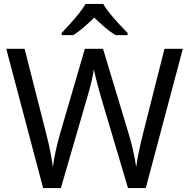

<svg xmlns="http://www.w3.org/2000/svg" viewBox="-20 -964 970 984"><path d="M917 -714 727 0H636L497 -468Q489 -497 481 -526Q473 -555 468 -577.5Q463 -600 461 -609Q460 -596 450.5 -553.5Q441 -511 427 -465L292 0H201L12 -714H106L217 -278Q229 -232 237.5 -189Q246 -146 251 -108Q256 -147 266 -193Q276 -239 289 -283L415 -714H508L639 -280Q653 -234 663 -188.5Q673 -143 678 -108Q683 -145 692 -188.5Q701 -232 713 -279L823 -714ZM509 -944Q521 -922 543.5 -894.5Q566 -867 590.5 -840.5Q615 -814 634 -795V-784H572Q546 -800 518 -823.5Q490 -847 463 -874Q436 -847 409 -824Q382 -801 356 -784H296V-795Q315 -815 338.5 -841Q362 -867 384 -894.5Q406 -922 419 -944Z"/></svg>

Font: Noto Sans Ogham
Style: Regular
Weight: 400
Designer: Monotype Design Team
Foundry: Monotype Imaging Inc.
Version: Version 2.001; ttfautohint (v1.8.4.7-5d5b)